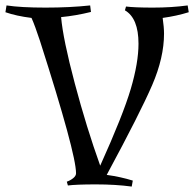

<svg xmlns="http://www.w3.org/2000/svg" viewBox="-62 -679 715 707"><path d="M423 8Q364 0 291.5 0Q219 0 188 4L184 -10Q196 -14 207 -22.5Q218 -31 218 -41Q218 -114 85 -529Q67 -584 54 -613Q-2 -620 -42 -634L-38 -659Q15 -651 105.5 -651Q196 -651 270 -659L273 -635Q216 -621 163 -616Q170 -535 213.5 -371.5Q257 -208 307 -69Q391 -255 419.5 -351.5Q448 -448 448 -518Q448 -612 398 -641L402 -655Q433 -651 501.5 -651Q570 -651 629 -659L633 -634Q588 -620 537 -613Q542 -578 542 -555Q542 -467 498.5 -366Q455 -265 331 -35Q382 -28 427 -14Z"/></svg>

Font: Almendra
Style: Regular
Weight: 400
Designer: Ana Sanfelippo
Foundry: Ana Sanfelippo
Version: Version 1.004